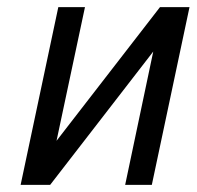

<svg xmlns="http://www.w3.org/2000/svg" viewBox="-20 -520 553 540"><path d="M219 -500H144L38 0H121L411 -375L332 0H407L513 -500H430L139 -124Z"/></svg>

Font: Advent Pro Medium
Style: Italic
Weight: 500
Italic angle: -12°
Version: Version 3.000